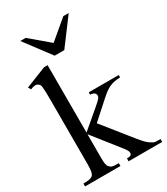

<svg xmlns="http://www.w3.org/2000/svg" viewBox="-216 -983 937 1078"><g transform="rotate(-30 253.0 -444.5)"><path d="M288.6 0V-18.6Q302.7 -18.6 309.6 -20.8Q316.4 -22.9 318.8 -29.8Q320.3 -33.7 320.3 -37.6Q320.3 -42 318.6 -46.9Q316.9 -51.8 312.7 -58.3Q308.6 -64.9 301.3 -74.2L164.6 -247.1V-101.1Q164.6 -85 165 -74.2Q165.5 -63.5 166.7 -55.9Q168 -48.3 169.9 -43.5Q171.9 -38.6 175.3 -34.7Q179.7 -29.8 183.8 -26.6Q188 -23.4 194.3 -21.5Q200.7 -19.5 210.4 -19Q220.2 -18.6 235.8 -18.6V0H6.3V-18.6Q29.8 -18.6 44.9 -21.2Q60.1 -23.9 68.4 -32.7Q75.2 -40 78.1 -55.7Q81.1 -71.3 81.1 -98.1V-505.4Q81.1 -543.9 80.6 -565.9Q80.1 -587.9 78.6 -599.9Q77.1 -611.8 74.5 -616.5Q71.8 -621.1 67.4 -624.5Q64.5 -627 60.5 -628.9Q56.6 -630.9 50.8 -631.3Q44.9 -631.8 36.6 -630.1Q28.3 -628.4 16.6 -623.5L6.3 -641.1L141.6 -694.8H164.6V-257.8L277.3 -353.5Q293 -366.7 302.2 -375.2Q311.5 -383.8 316.2 -389.6Q320.8 -395.5 322 -399.4Q323.2 -403.3 323.2 -406.7Q323.2 -417 315.4 -423.8Q307.6 -430.7 288.6 -432.1V-447.3H482.9V-432.1Q442.9 -430.7 417 -419.4Q403.8 -414.1 389.4 -404.3Q375 -394.5 357.9 -379.4L240.7 -274.4L357.9 -127.9Q377 -104 389.9 -88.1Q402.8 -72.3 411.9 -62.3Q420.9 -52.2 427.2 -46.4Q433.6 -40.5 439 -36.6Q444.3 -32.7 450 -29.8Q455.6 -26.9 463.9 -22Q468.8 -19.5 479.5 -19Q490.2 -18.6 506.3 -18.6V0ZM288.1 -721.2H225.6L99.6 -889.2H134.3L256.3 -786.1L378.9 -889.2H413.6Z"/></g></svg>

Font: Doulos SIL Eur
Style: Regular
Weight: 400
Designer: Walt Agee, Victor Gaultney, Peter Martin, Debbi Hosken, Becca Hirsbrunner
Foundry: SIL International
Version: Version 5.000